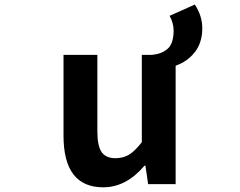

<svg xmlns="http://www.w3.org/2000/svg" viewBox="-20 -797 1040 831"><path d="M713.9 -728.5 823.2 -777.3Q855.5 -728.5 855.5 -674.8Q855.5 -612.3 823.2 -571.3Q791 -530.3 740.2 -512.7V0H621.1L609.4 -80.1H605.5Q526.4 13.7 426.8 13.7Q254.9 13.7 254.9 -210V-559.6H401.4V-228.5Q401.4 -165 419.9 -138.7Q438.5 -112.3 479.5 -112.3Q513.7 -112.3 539.1 -127.9Q564.5 -143.6 593.8 -181.6V-559.6H638.7Q679.7 -563.5 705.6 -585.9Q731.4 -608.4 731.4 -665Q731.4 -697.3 713.9 -728.5Z"/></svg>

Font: Gen Shin Gothic Monospace Bold
Style: Bold
Weight: 700
Designer: [Source Han Sans]
Ryoko NISHIZUKA  (kana & ideographs); Paul D. Hunt (Latin, Greek & Cyrillic); Wenlong ZHANG  (bopomofo
Version: Version 1.002.20150607